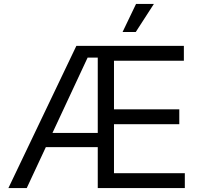

<svg xmlns="http://www.w3.org/2000/svg" viewBox="-20 -962 1025 982"><path d="M22.9 0 370.6 -727.5H920.4V-651.4H563V-402.8H897V-326.7H563V-76.2H925.3V0H480V-667.5H428.2L116.7 0ZM187 -209.5V-282.2H521V-209.5ZM606.9 -798.3 675.8 -941.9H767.1L674.3 -798.3Z"/></svg>

Font: V-Inter
Style: Regular-375
Weight: 375
Designer: Rasmus Andersson
Foundry: rsms
Version: Version 4.000;git-4146feb